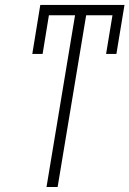

<svg xmlns="http://www.w3.org/2000/svg" viewBox="-20 -747 517 767"><path d="M141 -727.3H477.3L445 -531.6H403.8L429.3 -686.1H324.2L210.2 0H165.8L279.8 -686.1H175.4L150.2 -531.6H109Z"/></svg>

Font: Inter P Extra Light
Style: Italic
Weight: 200
Italic angle: 9.39999°
Designer: Rasmus Andersson
Foundry: rsms
Version: Version 3.018;git-588b23468